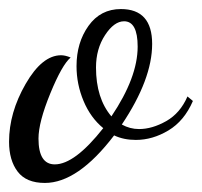

<svg xmlns="http://www.w3.org/2000/svg" viewBox="-30 -372 446 424"><path d="M-10 -59Q-10 -123 26.5 -186.5Q63 -250 105 -250Q114 -250 126 -245Q107 -229 81 -165.5Q55 -102 55 -66Q55 -9 91 -9Q135 -9 198 -89Q170 -112 154.5 -149Q139 -186 139 -226Q139 -278 165.5 -315Q192 -352 237 -352Q306 -352 306 -275Q306 -197 239 -97Q257 -87 277 -87Q306 -87 337 -104.5Q368 -122 384 -159L396 -149Q377 -105 342 -84Q307 -63 270 -63Q243 -63 222 -73Q142 32 69 32Q28 32 9 7Q-10 -18 -10 -59ZM182 -223Q182 -155 216 -115Q274 -201 274 -269Q274 -325 244 -325Q222 -325 202 -294.5Q182 -264 182 -223Z"/></svg>

Font: DancingScriptRegular
Style: Regular
Weight: 400
Designer: Pablo Impallari
Foundry: Pablo Impallari. www.impallari.com
Version: Version 1.002